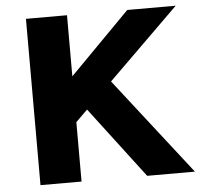

<svg xmlns="http://www.w3.org/2000/svg" viewBox="-51 -753 841 805"><g transform="rotate(-5 369.5 -350.0)"><path d="M167 -348.6 513.6 -700H717.4L213.2 -204.2ZM87.2 -700H260V0H87.2ZM276.6 -341.8 392.6 -442 737.2 0H536.2Z"/></g></svg>

Font: Easer Grotesk Variable
Style: Regular
Weight: 400
Designer: Boardeaser, Bonnie Shaver-Troup, Thomas Jockin
Foundry: Lexend
Version: Version 1.001;Glyphs 3.1.2 (3151)